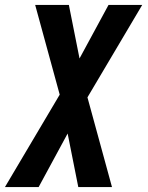

<svg xmlns="http://www.w3.org/2000/svg" viewBox="-78 -540 598 775"><path d="M-58 215 163 -158 64 -520H200L243 -304L360 -520H496L275 -147L374 215H238L195 -1L78 215Z"/></svg>

Font: Iosevka SS04 Extrabold
Style: Italic
Weight: 800
Italic angle: -9°
Monospace: yes
Designer: Belleve Invis
Foundry: Belleve Invis
Version: Version 19.0.0; ttfautohint (v1.8.4)